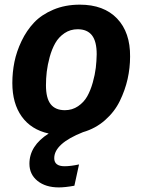

<svg xmlns="http://www.w3.org/2000/svg" viewBox="-20 -566 615 828"><path d="M324.2 -545.9Q427.7 -545.9 484.9 -486.1Q542 -426.3 541 -321.8Q541 -273.4 530.3 -225.3Q519.5 -177.2 496.8 -130.6Q474.1 -84 433.1 -47.9Q392.1 -11.7 337.9 3.9Q213.9 53.2 213.9 116.2Q213.9 150.9 258.8 150.9Q284.2 150.9 320.8 143.1L300.8 234.9Q261.2 242.2 233.9 242.2Q176.8 242.2 141.8 214.1Q106.9 186 106.9 140.1Q106.9 62.5 189.9 9.8Q114.3 -6.8 73.7 -63.5Q33.2 -120.1 33.2 -208Q33.2 -253.9 42.2 -298.8Q51.3 -343.8 73 -389.2Q94.7 -434.6 127 -468.8Q159.2 -502.9 210.2 -524.4Q261.2 -545.9 324.2 -545.9ZM259.8 -90.8Q291.5 -90.8 316.7 -107.9Q341.8 -125 356.2 -150.6Q370.6 -176.3 380.1 -210.2Q389.6 -244.1 393.1 -273.4Q396.5 -302.7 397 -332Q397 -387.7 376.5 -413.8Q356 -439.9 314.9 -439.9Q283.2 -439.9 258.1 -422.9Q232.9 -405.8 218.3 -379.9Q203.6 -354 194.3 -320.1Q185.1 -286.1 181.6 -256.6Q178.2 -227.1 178.2 -198.2Q178.2 -142.6 198.5 -116.7Q218.8 -90.8 259.8 -90.8Z"/></svg>

Font: FiraGO SemiBold
Style: Italic
Weight: 600
Italic angle: -8°
Designer: bBox Type GmbH
Foundry: bBox Type GmbH
Version: Version 1.001;PS 001.001;hotconv 1.0.88;makeotf.lib2.5.64775